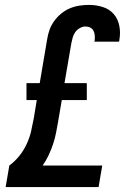

<svg xmlns="http://www.w3.org/2000/svg" viewBox="-20 -763 540 783"><path d="M3 0 18 -88Q41 -105 59 -127.5Q77 -150 89 -176Q101 -202 107 -228.5Q113 -255 118 -282L130 -355H88V-424H142L172 -601Q175 -621 181.5 -640Q188 -659 200.5 -676.5Q213 -694 229.5 -707.5Q246 -721 265 -729Q284 -737 304 -740Q324 -743 343 -743Q372 -743 399 -734.5Q426 -726 443.5 -706Q461 -686 466.5 -658Q472 -630 467 -602Q467 -599 466.5 -597Q466 -595 465 -593H365Q365 -594 365 -595Q365 -596 366 -596Q367 -607 366.5 -617.5Q366 -628 361.5 -637Q357 -646 348 -650.5Q339 -655 328 -655Q317 -655 305.5 -648.5Q294 -642 287 -632Q280 -622 276.5 -610Q273 -598 271 -587L243 -424H334V-355H232L217 -267Q213 -244 208.5 -221Q204 -198 196.5 -175.5Q189 -153 178.5 -130.5Q168 -108 154 -88H397L382 0Z"/></svg>

Font: iosevka_custom_sans_ss08 SmBd
Style: Italic
Weight: 600
Italic angle: -10°
Designer: Belleve Invis
Foundry: Belleve Invis
Version: Version 10.3.0; ttfautohint (v1.8.3)